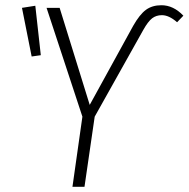

<svg xmlns="http://www.w3.org/2000/svg" viewBox="-20 -714 721 734"><path d="M295 -268 158 -684H208L323 -313L489 -615Q514 -659 538 -676.5Q562 -694 597 -694Q643 -694 681 -654L657 -629Q626 -656 599 -656Q577 -656 561.5 -644Q546 -632 528 -600L342 -268L303 0H257ZM115 -692 136 -503 101 -498 64 -684Z"/></svg>

Font: Fira Sans Condensed ExtraLight
Style: Italic
Weight: 275
Width: 3
Italic angle: -8°
Designer: Carrois Corporate & Edenspiekermann AG
Foundry: Carrois Corporate GbR & Edenspiekermann AG
Version: Version 4.203